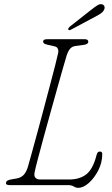

<svg xmlns="http://www.w3.org/2000/svg" viewBox="-20 -888 536 921"><path d="M307.5 0H27.5Q4.5 0 9.5 -13Q10 -23.5 34.5 -27.5L60.5 -32Q82 -36 94.5 -50Q107 -64 114.5 -90Q121.5 -115 133.8 -159.2Q146 -203.5 161 -258.5Q176 -313.5 191.2 -371.2Q206.5 -429 220.5 -481.8Q234.5 -534.5 244.8 -574.8Q255 -615 259 -634Q261.5 -645.5 257.2 -654.5Q253 -663.5 242.5 -665.5L207.5 -673.5Q197.5 -676 192.2 -679Q187 -682 187 -690Q187 -700 208 -700H385.5Q403.5 -700 403.5 -688Q403.5 -681.5 397 -677.5Q390.5 -673.5 380.5 -672.5L342.5 -667.5Q325.5 -665.5 315.8 -653.5Q306 -641.5 299.5 -621Q294.5 -604.5 282.5 -563Q270.5 -521.5 254.8 -465Q239 -408.5 221.8 -346.8Q204.5 -285 189 -227.8Q173.5 -170.5 162 -127Q150.5 -83.5 146.5 -64Q142 -44 149.8 -35.5Q157.5 -27 172.5 -27H311Q362.5 -27 394.2 -52Q426 -77 443 -143.5Q444.5 -150.5 448.2 -155.8Q452 -161 459.5 -161Q470.5 -161 470.5 -149Q470.5 -108.5 451.8 -71.5Q433 -34.5 406.5 -10.8Q380 13 355.5 13Q344 13 333.8 6.5Q323.5 0 307.5 0ZM415.5 -839.5Q435 -855 448 -863Q461 -871 472 -866.5Q480 -863 481.5 -854.8Q483 -846.5 477.5 -838Q472 -828.5 460.8 -821.5Q449.5 -814.5 435.5 -807L319 -745Q311 -741 307.5 -746.5Q306 -749.5 308.8 -753.2Q311.5 -757 314.5 -760Z"/></svg>

Font: Fraunces 9pt S100 Thin
Style: Italic
Weight: 100
Italic angle: -16°
Version: Version 1.000; ttfautohint (v1.8.3)